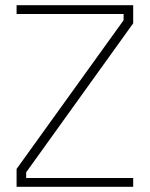

<svg xmlns="http://www.w3.org/2000/svg" viewBox="-20 -720 579 741"><path d="M44 1V-68L457 -642V-666H44V-700H494V-630L81 -55V-33H494V1Z"/></svg>

Font: Cairo Play ExtraLight
Style: Regular
Weight: 250
Version: Version 3.119